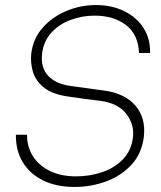

<svg xmlns="http://www.w3.org/2000/svg" viewBox="-20 -731 640 761"><path d="M276 10Q203 10 150.5 -16Q98 -42 70 -88.5Q42 -135 43 -197H87Q87 -148 111 -111Q135 -74 178.5 -53Q222 -32 281 -32Q337 -32 386 -49Q435 -66 468 -100.5Q501 -135 507 -187Q513 -236 481.5 -278.5Q450 -321 380 -331Q348 -335 316.5 -339Q285 -343 253 -348Q187 -357 153.5 -384.5Q120 -412 110 -448Q100 -484 104 -519Q111 -578 149 -621Q187 -664 243 -687.5Q299 -711 360 -711Q423 -711 472 -687Q521 -663 548.5 -620.5Q576 -578 575 -521H531Q528 -595 479 -632Q430 -669 355 -669Q305 -669 259.5 -652Q214 -635 183.5 -601.5Q153 -568 147 -520Q140 -463 171.5 -430Q203 -397 263 -390Q292 -386 328 -381Q364 -376 393 -372Q475 -361 517 -312Q559 -263 550 -188Q542 -123 502 -79Q462 -35 402 -12.5Q342 10 276 10Z"/></svg>

Font: Haskoy ExtraLight
Style: Italic
Weight: 200
Designer: Ertekin Erdin
Foundry: Ertekin Erdin
Version: Version 2.000; ttfautohint (v1.8.4.7-5d5b)